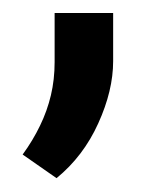

<svg xmlns="http://www.w3.org/2000/svg" viewBox="-20 -127 237 290"><path d="M150.9 -107.4V-34.7Q150.9 9.8 128.4 59.3Q106 108.9 65.4 142.1L14.2 106.4Q29.8 85 40.5 62.7Q51.3 40.5 56.9 16.8Q62.5 -6.8 62.5 -33.2V-107.4Z"/></svg>

Font: Vazirmatn
Style: Regular
Weight: 400
Designer: Saber Rastikerdar
Foundry: Saber Rastikerdar
Version: Version 33.003;September 2, 2022;FontCreator 14.0.0.2862 64-